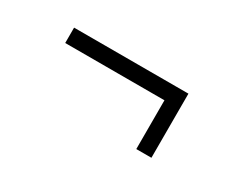

<svg xmlns="http://www.w3.org/2000/svg" viewBox="-37 -401 419 341"><g transform="rotate(30 172.0 -231.0)"><path d="M248 -165.5V-281L262.5 -265.5H44.5V-297H279V-165.5Z"/></g></svg>

Font: Imbue 24pt
Style: Bold
Weight: 700
Designer: Tyler Finck
Foundry: Etcetera Type Company
Version: Version 1.102